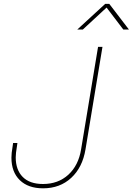

<svg xmlns="http://www.w3.org/2000/svg" viewBox="-20 -972 692 1001"><path d="M204.6 9.8Q127 9.8 83.3 -32.7Q39.6 -75.2 39.6 -149.9Q39.6 -160.2 41 -175.3Q42.5 -190.4 48.3 -226.6H70.8Q64.9 -190.9 63.5 -176Q62 -161.1 62 -151.4Q62 -86.4 98.4 -49.6Q134.8 -12.7 204.1 -12.7Q283.2 -12.7 336.2 -61Q389.2 -109.4 402.8 -193.4L491.2 -727.5H514.2L425.8 -193.4Q410.2 -99.1 351.3 -44.7Q292.5 9.8 204.6 9.8ZM411.6 -817.9H382.8L383.3 -818.4L528.3 -951.7H549.8L651.9 -818.4L651.4 -817.9H623L535.6 -932.6Z"/></svg>

Font: Inter Display Thin
Style: Italic
Weight: 100
Italic angle: -9.39999°
Designer: Rasmus Andersson
Foundry: rsms
Version: Version 4.000;git-a52131595